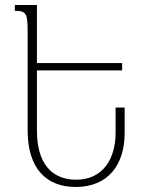

<svg xmlns="http://www.w3.org/2000/svg" viewBox="-20 -734 571 764"><path d="M281 10C410 10 476 -78 476 -205V-306H440V-206C440 -105 392 -19 283 -19C184 -19 127 -86 127 -214V-454H466V-483H127V-714H39V-691C85 -691 90 -680 90 -607V-215C90 -65 163 10 281 10Z"/></svg>

Font: Noto Serif Armenian Condensed ExtraLight
Style: Regular
Weight: 200
Width: 3
Designer: Monotype Design Team
Foundry: Monotype Imaging Inc.
Version: Version 2.008